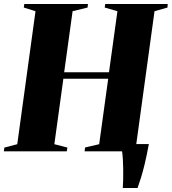

<svg xmlns="http://www.w3.org/2000/svg" viewBox="-42 -763 866 968"><path d="M577 185Q578.5 168.5 579 143.8Q579.5 119 579.2 92Q579 65 577.5 40.8Q576 16.5 573.5 0L542 -36.5H708.5Q697.5 22 687.8 62.8Q678 103.5 669 132.2Q660 161 651.5 185ZM-22.5 0 -20 -19 45 -36 137 -706.5 78 -725 80.5 -743H401.5L399.5 -725L324 -706.5L281.5 -398.5H507.5L550 -706.5L486 -725L488.5 -743H803.5L802.5 -725L737 -706.5L645 -36L704 -19.5L701 0H384.5L387 -19.5L458 -36L503.5 -366H277.5L232 -36L298 -19L294.5 0Z"/></svg>

Font: Merriweather 144pt Black
Style: Italic
Weight: 900
Italic angle: -7.8°
Version: Version 2.101